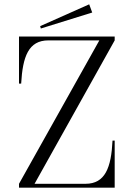

<svg xmlns="http://www.w3.org/2000/svg" viewBox="-20 -869 620 889"><path d="M68 0H511V-218H501C495 -93 467 -18 376 -18H140L511 -682V-700H68V-482H78C85 -607 112 -682 204 -682H440L68 -18ZM407 -811 393 -849 166 -748 169 -737Z"/></svg>

Font: Sprat Condensed Light
Style: Regular
Weight: 300
Width: 3
Designer: Ethan Nakache
Foundry: Collletttivo
Version: Version 2.000;Glyphs 3.2 (3217)